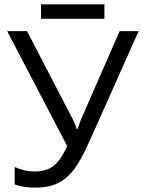

<svg xmlns="http://www.w3.org/2000/svg" viewBox="-20 -858 661 888"><path d="M143.1 9.8Q88.9 9.8 47.9 -4.9V-85.9Q93.3 -64.9 140.1 -64.9Q193.8 -64.9 226.3 -89.6Q258.8 -114.3 291 -182.1L13.2 -713.9H105L315.9 -308.1Q328.1 -284.2 335 -261.2H338.9Q352.5 -302.2 357.9 -313L533.2 -713.9H621.1L393.1 -203.1Q352.1 -111.8 319.1 -70.3Q286.1 -28.8 244.9 -9.5Q203.6 9.8 143.1 9.8ZM169.9 -837.9H462.9V-771H169.9Z"/></svg>

Font: Open Sans ACDW
Style: acdw
Weight: 400
Foundry: Ascender Corporation
Version: Version 1.10